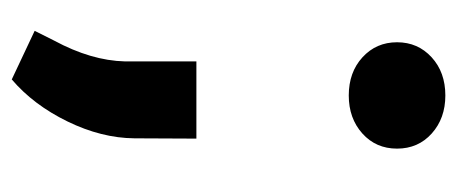

<svg xmlns="http://www.w3.org/2000/svg" viewBox="-246 -342 781 328"><g transform="rotate(90 144.0 -178.5)"><path d="M143.6 -549.3Q182.6 -549.3 208.5 -526.1Q234.4 -502.9 234.4 -466.8Q234.4 -430.7 208.5 -407.5Q182.6 -384.3 143.6 -384.3Q104 -384.3 78.4 -407.7Q52.7 -431.2 52.7 -466.8Q52.7 -502.4 78.4 -525.9Q104 -549.3 143.6 -549.3ZM116.2 191.4 33.2 152.3 49.8 119.1Q84 55.7 85.4 -2V-124H217.3L216.8 -18.1Q216.3 38.1 188 96.2Q159.7 154.3 116.2 191.4Z"/></g></svg>

Font: Roboto
Style: Regular
Weight: 900
Designer: Google
Version: Version 2.001171; 2014